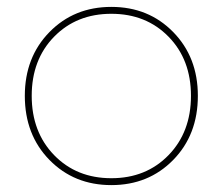

<svg xmlns="http://www.w3.org/2000/svg" viewBox="-20 -537 646 557"><path d="M554 -259Q554 -146 482.5 -73Q411 0 303 0Q195 0 123.5 -73Q52 -146 52 -259Q52 -371 123.5 -444Q195 -517 303 -517Q411 -517 482.5 -444Q554 -371 554 -259ZM469 -430.5Q404 -497 303 -497Q202 -497 137 -430.5Q72 -364 72 -259Q72 -154 137 -87Q202 -20 303 -20Q404 -20 469 -87Q534 -154 534 -259Q534 -364 469 -430.5Z"/></svg>

Font: Montserrat arm Thin
Style: Regular
Weight: 250
Designer: Julieta Ulanovsky
Foundry: Julieta Ulanovsky
Version: Version 6.000;PS 006.000;hotconv 1.0.88;makeotf.lib2.5.64775